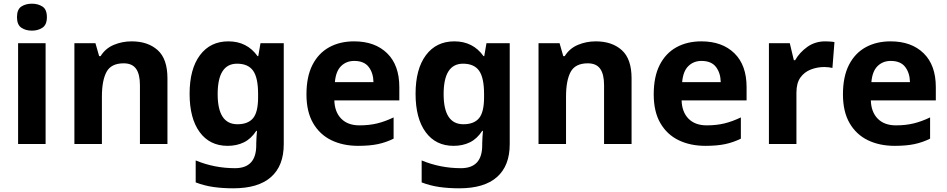

<svg xmlns="http://www.w3.org/2000/svg" viewBox="-20 -780 5132 1040"><path d="M153 -760Q186 -760 210 -744.5Q234 -729 234 -687Q234 -646 210 -630Q186 -614 153 -614Q119 -614 95.5 -630Q72 -646 72 -687Q72 -729 95.5 -744.5Q119 -760 153 -760ZM227 -546V0H78V-546Z M693 -556Q781 -556 834 -508.5Q887 -461 887 -356V0H738V-319Q738 -378 717 -407.5Q696 -437 650 -437Q582 -437 557 -390.5Q532 -344 532 -257V0H383V-546H497L517 -476H525Q551 -518 596.5 -537Q642 -556 693 -556Z M1217 -556Q1318 -556 1375 -476H1379L1391 -546H1517V1Q1517 118 1448 179Q1379 240 1244 240Q1186 240 1136.5 233Q1087 226 1040 208V89Q1141 131 1253 131Q1368 131 1368 7V-4Q1368 -21 1369.5 -39Q1371 -57 1372 -71H1368Q1340 -28 1301 -9Q1262 10 1213 10Q1116 10 1061.5 -64.5Q1007 -139 1007 -272Q1007 -406 1063 -481Q1119 -556 1217 -556ZM1264 -435Q1159 -435 1159 -270Q1159 -107 1266 -107Q1323 -107 1350.5 -139.5Q1378 -172 1378 -253V-271Q1378 -359 1351 -397Q1324 -435 1264 -435Z M1898 -556Q2011 -556 2077 -491.5Q2143 -427 2143 -308V-236H1791Q1793 -173 1828.5 -137Q1864 -101 1927 -101Q1980 -101 2023 -111.5Q2066 -122 2112 -144V-29Q2072 -9 2027.5 0.5Q1983 10 1920 10Q1838 10 1775 -20.5Q1712 -51 1676 -113Q1640 -175 1640 -269Q1640 -365 1672.5 -428.5Q1705 -492 1763 -524Q1821 -556 1898 -556ZM1899 -450Q1856 -450 1827.5 -422Q1799 -394 1794 -335H2003Q2002 -385 1977 -417.5Q1952 -450 1899 -450Z M2441 -556Q2542 -556 2599 -476H2603L2615 -546H2741V1Q2741 118 2672 179Q2603 240 2468 240Q2410 240 2360.5 233Q2311 226 2264 208V89Q2365 131 2477 131Q2592 131 2592 7V-4Q2592 -21 2593.5 -39Q2595 -57 2596 -71H2592Q2564 -28 2525 -9Q2486 10 2437 10Q2340 10 2285.5 -64.5Q2231 -139 2231 -272Q2231 -406 2287 -481Q2343 -556 2441 -556ZM2488 -435Q2383 -435 2383 -270Q2383 -107 2490 -107Q2547 -107 2574.5 -139.5Q2602 -172 2602 -253V-271Q2602 -359 2575 -397Q2548 -435 2488 -435Z M3207 -556Q3295 -556 3348 -508.5Q3401 -461 3401 -356V0H3252V-319Q3252 -378 3231 -407.5Q3210 -437 3164 -437Q3096 -437 3071 -390.5Q3046 -344 3046 -257V0H2897V-546H3011L3031 -476H3039Q3065 -518 3110.5 -537Q3156 -556 3207 -556Z M3779 -556Q3892 -556 3958 -491.5Q4024 -427 4024 -308V-236H3672Q3674 -173 3709.5 -137Q3745 -101 3808 -101Q3861 -101 3904 -111.5Q3947 -122 3993 -144V-29Q3953 -9 3908.5 0.5Q3864 10 3801 10Q3719 10 3656 -20.5Q3593 -51 3557 -113Q3521 -175 3521 -269Q3521 -365 3553.5 -428.5Q3586 -492 3644 -524Q3702 -556 3779 -556ZM3780 -450Q3737 -450 3708.5 -422Q3680 -394 3675 -335H3884Q3883 -385 3858 -417.5Q3833 -450 3780 -450Z M4450 -556Q4461 -556 4476 -555Q4491 -554 4500 -552L4489 -412Q4482 -414 4468.5 -415.5Q4455 -417 4445 -417Q4407 -417 4372 -403.5Q4337 -390 4315.5 -360Q4294 -330 4294 -278V0H4145V-546H4258L4280 -454H4287Q4311 -496 4353 -526Q4395 -556 4450 -556Z M4804 -556Q4917 -556 4983 -491.5Q5049 -427 5049 -308V-236H4697Q4699 -173 4734.5 -137Q4770 -101 4833 -101Q4886 -101 4929 -111.5Q4972 -122 5018 -144V-29Q4978 -9 4933.5 0.5Q4889 10 4826 10Q4744 10 4681 -20.5Q4618 -51 4582 -113Q4546 -175 4546 -269Q4546 -365 4578.5 -428.5Q4611 -492 4669 -524Q4727 -556 4804 -556ZM4805 -450Q4762 -450 4733.5 -422Q4705 -394 4700 -335H4909Q4908 -385 4883 -417.5Q4858 -450 4805 -450Z"/></svg>

Font: Noto Sans Kayah Li
Style: Bold
Weight: 700
Designer: Monotype Design Team, Sérgio Martins
Foundry: Monotype Imaging Inc.
Version: Version 2.002; ttfautohint (v1.8.4.7-5d5b)